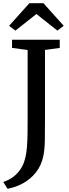

<svg xmlns="http://www.w3.org/2000/svg" viewBox="-34 -989 427 1188"><path d="M-14 136.6Q13.7 128.6 39.6 111.3Q65.4 94 85.6 68.1Q105.7 42.2 116.7 8.1Q125.1 -17.9 129.4 -48Q133.7 -78.2 135.3 -122.6Q136.9 -167 136.9 -235.1V-679.6L40.4 -692.4V-743H335.7V-692.4L244.4 -679.9V-275Q244.4 -188.7 243.6 -125.5Q242.8 -62.3 233.2 -19.1Q220.6 37.1 187.9 78.1Q155.2 119.2 109.4 144.5Q63.7 169.9 12.7 178.9ZM61.4 -799.6 22.2 -829.2 147.8 -969.2H234.8L360.3 -829.4L321.1 -799.6L191.3 -902.4Z"/></svg>

Font: Merriweather Light
Style: Regular
Weight: 300
Version: Version 2.100